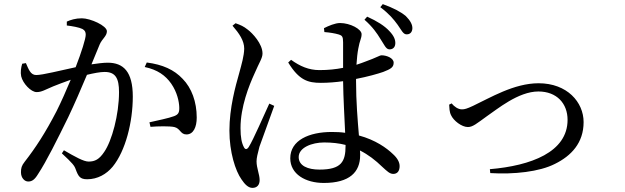

<svg xmlns="http://www.w3.org/2000/svg" viewBox="-20 -858 3040 934"><path d="M305 -734C331 -731 365 -725 381 -717C394 -710 397 -701 397 -689C397 -670 377 -606 348 -531C272 -515 188 -493 156 -493C128 -493 119 -522 106 -551L88 -548C82 -529 79 -506 83 -487C91 -452 131 -410 158 -410C183 -410 198 -421 239 -438C259 -446 290 -458 324 -470C302 -417 278 -363 255 -317C200 -211 153 -139 100 -71C85 -52 82 -40 82 -20C82 8 100 25 117 25C135 25 148 17 165 -11C206 -73 259 -180 312 -288C342 -351 375 -427 403 -494C436 -502 467 -508 489 -508C542 -508 559 -477 559 -410C559 -300 524 -172 487 -119C463 -83 442 -72 411 -72C387 -72 344 -96 291 -127L281 -112C334 -63 342 -52 348 -35C361 0 369 14 404 14C455 14 498 -11 528 -47C591 -124 626 -265 626 -388C626 -510 580 -553 504 -553C482 -553 452 -549 425 -545C442 -585 456 -619 465 -642C477 -670 500 -682 500 -706C500 -733 420 -769 378 -769C347 -769 323 -761 305 -753ZM684 -532C746 -519 785 -491 813 -451C842 -409 851 -364 852 -337C853 -311 848 -301 827 -293C801 -283 746 -272 707 -263L712 -241C747 -244 806 -245 828 -240C858 -233 857 -204 887 -204C921 -204 937 -240 937 -286C937 -363 912 -430 869 -474C827 -519 771 -544 694 -554Z M1753 -762C1793 -727 1814 -696 1831 -668C1849 -641 1857 -619 1873 -618C1889 -617 1902 -626 1903 -646C1904 -665 1896 -684 1874 -707C1851 -732 1815 -755 1766 -777ZM1290 -354C1266 -303 1212 -177 1190 -143C1181 -129 1172 -130 1166 -143C1156 -162 1150 -189 1150 -235C1150 -338 1191 -441 1218 -500C1242 -556 1257 -575 1257 -598C1257 -645 1208 -697 1185 -714C1165 -730 1151 -736 1126 -745L1111 -733C1144 -695 1168 -660 1168 -621C1167 -585 1156 -548 1143 -500C1126 -440 1096 -334 1096 -223C1096 -118 1125 -27 1155 15C1171 39 1188 56 1208 56C1231 56 1243 41 1243 18C1243 -9 1228 -41 1228 -73C1228 -89 1233 -110 1242 -144C1255 -180 1295 -290 1314 -343ZM1661 -149C1661 -72 1641 -33 1534 -33C1478 -33 1433 -51 1433 -94C1433 -140 1497 -165 1557 -165C1595 -165 1630 -161 1661 -153ZM1712 -474C1769 -485 1818 -499 1844 -508C1880 -522 1895 -530 1895 -553C1895 -576 1860 -589 1836 -589C1827 -589 1810 -577 1759 -559C1747 -554 1732 -549 1714 -543C1716 -574 1719 -602 1723 -622C1730 -663 1739 -670 1739 -692C1739 -716 1684 -746 1634 -746C1610 -746 1578 -732 1556 -721L1558 -702C1584 -700 1609 -696 1629 -690C1644 -685 1649 -680 1649 -652C1649 -628 1649 -576 1649 -528C1614 -521 1576 -517 1534 -517C1482 -517 1439 -536 1396 -567L1382 -554C1435 -467 1479 -455 1541 -455C1576 -455 1613 -458 1649 -463C1650 -382 1656 -282 1659 -212C1639 -215 1617 -216 1594 -216C1484 -216 1392 -176 1392 -88C1392 -11 1466 32 1555 32C1681 32 1732 -21 1732 -103C1732 -110 1732 -118 1731 -126C1771 -106 1806 -79 1840 -46C1863 -25 1876 -12 1893 -12C1913 -12 1924 -26 1924 -50C1924 -69 1913 -89 1892 -108C1861 -138 1807 -177 1726 -199C1720 -271 1712 -364 1712 -464ZM1830 -823C1873 -791 1895 -764 1914 -738C1932 -713 1941 -691 1957 -691C1974 -690 1985 -701 1986 -719C1987 -737 1977 -757 1954 -780C1927 -802 1894 -819 1842 -838Z M2165 -349C2166 -333 2166 -314 2174 -298C2186 -271 2226 -240 2256 -240C2280 -240 2299 -257 2349 -293C2398 -326 2501 -413 2599 -413C2689 -413 2741 -354 2741 -275C2741 -118 2563 -52 2363 -35L2365 -16C2479 -9 2604 -22 2680 -61C2759 -100 2819 -163 2819 -264C2819 -361 2739 -453 2600 -453C2480 -453 2364 -382 2281 -343C2251 -329 2240 -326 2227 -326C2208 -326 2189 -340 2177 -355Z"/></svg>

Font: Source Han Serif JP Medium
Style: Regular
Weight: 500
Designer: Ryoko NISHIZUKA 西塚涼子 (kana & ideographs); Frank Grießhammer (Latin, Greek & Cyrillic); Wenlong ZHANG 张文龙 (bopomofo); San
Foundry: Adobe Systems Incorporated
Version: Version 1.001;PS 1.001;hotconv 16.6.54;makeotf.lib2.5.65590